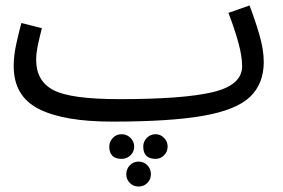

<svg xmlns="http://www.w3.org/2000/svg" viewBox="-20 -423 1033 701"><path d="M390 21Q603 21 723.5 -0.5Q844 -22 893.5 -70Q943 -118 943 -197Q943 -242 926.5 -298Q910 -354 891 -403L814 -376Q836 -319 850 -268.5Q864 -218 864 -181Q864 -112 756.5 -86.5Q649 -61 416 -61ZM390 21 436 -11 416 -61Q238 -61 175 -94Q112 -127 112 -205Q112 -230 119.5 -264Q127 -298 133 -320L58 -339Q48 -302 39 -260.5Q30 -219 30 -182Q30 -72 121 -25.5Q212 21 390 21ZM424 157Q443 157 456.5 144Q470 131 470 112Q470 94 456.5 80.5Q443 67 424 67Q405 67 392 80.5Q379 94 379 112Q379 157 424 157ZM548 157Q566 157 579 144Q592 131 592 112Q592 94 579 80.5Q566 67 548 67Q529 67 516 80.5Q503 94 503 112Q503 157 548 157ZM486 258Q505 258 518 245Q531 232 531 213Q531 194 518 180.5Q505 167 486 167Q467 167 454 180.5Q441 194 441 213Q441 232 454 245Q467 258 486 258Z"/></svg>

Font: Noto Sans Arabic UI
Style: Regular
Weight: 400
Designer: Nadine Chahine - Monotype Design Team
Foundry: Monotype Imaging Inc.
Version: Version 1.900